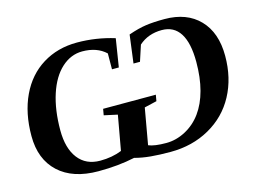

<svg xmlns="http://www.w3.org/2000/svg" viewBox="-92 -823 1325 993"><g transform="rotate(-15 570.5 -326.0)"><path d="M34.2 -255.4Q34.2 -378.4 77.9 -470.7Q121.6 -563 201.9 -612.5Q282.2 -662.1 386.2 -662.1Q488.3 -662.1 586.4 -631.8L562.5 -481.4H525.9L526.4 -566.4Q479 -610.8 400.9 -610.8Q339.4 -610.8 289.8 -565.7Q240.2 -520.5 213.1 -437.5Q186 -354.5 186 -245.6Q186 -148.9 227.8 -94.7Q269.5 -40.5 345.7 -40.5Q409.2 -40.5 461.4 -61.5L494.6 -247.1L422.9 -262.7L428.7 -295.9H710.9L705.1 -262.7L638.7 -247.1L604.5 -53.7Q635.7 -40.5 699.2 -40.5Q752 -40.5 802.2 -67.1Q852.5 -93.8 887 -141.1Q921.4 -188.5 939.2 -255.1Q957 -321.8 957 -405.8Q957 -507.3 924.1 -559.1Q891.1 -610.8 826.7 -610.8Q753.4 -610.8 703.6 -566.4L675.8 -481.4H641.1L660.6 -631.8Q713.9 -650.4 754.9 -656.2Q795.9 -662.1 855 -662.1Q974.1 -662.1 1041.7 -592Q1109.4 -522 1109.4 -397.5Q1109.4 -278.3 1059.8 -186.3Q1010.3 -94.2 917.7 -42.2Q825.2 9.8 708.5 9.8Q648.4 9.8 603.3 5.6Q558.1 1.5 517.6 -9.3Q429.2 9.8 323.2 9.8Q186 9.8 110.1 -60.5Q34.2 -130.9 34.2 -255.4Z"/></g></svg>

Font: Liberation Serif
Style: Bold Italic
Weight: 700
Italic angle: -16.333°
Designer: Steve Matteson
Foundry: Ascender Corporation
Version: Version 2.1.5